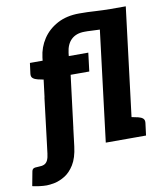

<svg xmlns="http://www.w3.org/2000/svg" viewBox="-144 -825 931 1085"><g transform="rotate(-10 321.5 -282.5)"><path d="M71 0 122 -412 89 -419Q72 -423 62 -431.5Q52 -440 54 -457L62 -518H135L137 -536Q144 -594 175 -641Q206 -688 259 -716.5Q312 -745 385 -745Q434 -745 477 -742Q499 -741 520.5 -740Q542 -739 564 -739H651L560 0H406L484 -635Q471 -636 459 -636Q447 -636 435 -637Q423 -638 413.5 -638Q404 -638 396 -638Q349 -638 321 -612Q293 -586 287 -536L285 -518H397L384 -412H277L240 -114ZM36 180Q16 180 -6.5 177Q-29 174 -46 170L-31 90Q-29 78 -22 73Q-15 68 8 68Q29 68 41.5 62Q54 56 61 41.5Q68 27 71 1L109 -312H264L227 -10Q219 55 195 93.5Q171 132 140 150.5Q109 169 81 174.5Q53 180 36 180ZM540 0 569 -118 612 -109Q629 -105 638.5 -96.5Q648 -88 646 -71L637 0Z"/></g></svg>

Font: Aleo Black
Style: Italic
Weight: 900
Italic angle: -7°
Designer: Alessio Laiso
Foundry: Alessio Laiso
Version: Version 2.001;gftools[0.9.29]